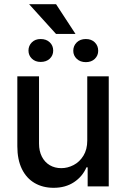

<svg xmlns="http://www.w3.org/2000/svg" viewBox="-20 -898 607 925"><path d="M400.4 -530.3H503.9V0H402.3V-91.8H396.5Q377.4 -47.4 336.4 -20.3Q295.4 6.8 238.3 6.8Q186.5 6.8 147 -16.1Q107.4 -39.1 85.4 -84Q63.5 -128.9 63.5 -193.4V-530.3H168V-206.1Q168 -170.4 181.6 -143.6Q195.3 -116.7 219.5 -102.3Q243.7 -87.9 275.4 -87.9Q305.7 -87.9 334.5 -102.8Q363.3 -117.7 381.8 -147.7Q400.4 -177.7 400.4 -220.7ZM175.8 -710Q203.1 -710 219.7 -694.1Q236.3 -678.2 236.3 -654.3Q236.3 -630.9 219.7 -615.2Q203.1 -599.6 175.8 -599.6Q149.9 -599.6 133.5 -615.5Q117.2 -631.3 117.2 -654.3Q117.2 -677.7 133.3 -693.8Q149.4 -710 175.8 -710ZM393.6 -710Q420.4 -710 436.8 -693.8Q453.1 -677.7 453.1 -653.3Q453.1 -630.4 436.8 -614.5Q420.4 -598.6 393.6 -598.6Q366.7 -598.6 349.9 -614.5Q333 -630.4 333 -653.3Q333 -677.2 349.6 -693.6Q366.2 -710 393.6 -710ZM343.8 -734.4H250L120.1 -877.9H250Z"/></svg>

Font: Pretendard Std Medium
Style: Regular
Weight: 500
Designer: Base glyphs from Inter by Rasmus Andersson; Hangeul glyphs from Noto Sans CJK(Source Han Sans) by Jang Soo-young and Kan
Foundry: Kil Hyung-jin
Version: Version 1.309